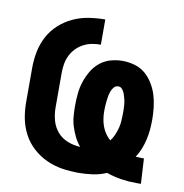

<svg xmlns="http://www.w3.org/2000/svg" viewBox="-66 -591 632 661"><g transform="rotate(10 250.0 -260.0)"><path d="M453 8Q426 8 399.5 4Q373 0 348 -9Q325 1 300 4.5Q275 8 250 8Q221 8 192.5 3.5Q164 -1 138 -13Q112 -25 90.5 -44.5Q69 -64 55.5 -89.5Q42 -115 36.5 -143Q31 -171 31 -200V-320Q31 -349 36.5 -377Q42 -405 55.5 -430.5Q69 -456 90.5 -475.5Q112 -495 138 -507Q164 -519 192.5 -523.5Q221 -528 250 -528V-440Q234 -440 218.5 -437Q203 -434 189 -426.5Q175 -419 164 -407.5Q153 -396 146 -381.5Q139 -367 136.5 -351.5Q134 -336 134 -320V-200Q134 -177 140 -155Q146 -133 160.5 -116Q175 -99 196.5 -90.5Q218 -82 241 -81Q229 -95 221 -111.5Q213 -128 207.5 -145Q202 -162 200.5 -180.5Q199 -199 199 -217Q199 -238 201 -259.5Q203 -281 209.5 -301Q216 -321 227 -340Q238 -359 254.5 -372.5Q271 -386 291.5 -392Q312 -398 334 -398Q355 -398 376 -392Q397 -386 413 -372.5Q429 -359 440.5 -340Q452 -321 458 -301Q464 -281 466.5 -259.5Q469 -238 469 -217Q469 -199 467.5 -181.5Q466 -164 462 -146.5Q458 -129 451.5 -112.5Q445 -96 435 -81Q440 -81 445 -80.5Q450 -80 455 -80H464L469 8ZM339 -121Q347 -131 352 -142.5Q357 -154 360.5 -166.5Q364 -179 365 -191.5Q366 -204 366 -217Q366 -226 366 -234.5Q366 -243 365 -252Q364 -261 362 -269.5Q360 -278 357 -286.5Q354 -295 348.5 -302Q343 -309 334 -309Q325 -309 319 -302Q313 -295 310 -286.5Q307 -278 305.5 -269.5Q304 -261 303 -252Q302 -243 301.5 -234.5Q301 -226 301 -217Q301 -204 303 -190.5Q305 -177 309.5 -164.5Q314 -152 321.5 -141Q329 -130 339 -121Z"/></g></svg>

Font: Iosevka Custom
Style: Bold
Weight: 700
Monospace: yes
Designer: Belleve Invis
Foundry: Belleve Invis
Version: Version 30.3.3; ttfautohint (v1.8.3)